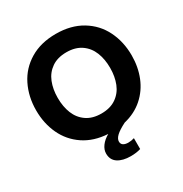

<svg xmlns="http://www.w3.org/2000/svg" viewBox="-211 -892 1204 1263"><g transform="rotate(-30 391.0 -260.0)"><path d="M284.8 116Q284.8 86.6 305.2 59Q325.6 31.4 361.6 10.8Q255.6 4.4 180.5 -46.1Q105.4 -96.6 66.9 -178.5Q28.4 -260.4 28.4 -360Q28.4 -463.6 70.4 -548.4Q112.4 -633.2 194.7 -682.6Q277 -732 391.2 -732Q505.4 -732 587.7 -682.6Q670 -633.2 712 -548.4Q754 -463.6 754 -360Q754 -272.8 724.1 -198.3Q694.2 -123.8 635.4 -71.9Q576.6 -20 493.4 0Q442.4 25.6 419.8 47.1Q397.2 68.6 397.2 89.4Q397.2 108.4 411.1 117.4Q425 126.4 448.8 126.4Q471.4 126.4 494 119.2V201.6Q461.4 212 418 212Q358 212 321.4 188.3Q284.8 164.6 284.8 116ZM590 -360Q590 -425.8 569.1 -478.1Q548.2 -530.4 503.4 -561.4Q458.6 -592.4 391.2 -592.4Q323.8 -592.4 279 -561.4Q234.2 -530.4 213.3 -478.1Q192.4 -425.8 192.4 -360Q192.4 -294.2 213.3 -241.9Q234.2 -189.6 279 -158.6Q323.8 -127.6 391.2 -127.6Q458.6 -127.6 503.4 -158.6Q548.2 -189.6 569.1 -241.9Q590 -294.2 590 -360Z"/></g></svg>

Font: Aspekta Variable
Style: Regular
Weight: 400
Designer: Ivo Dolenc
Version: Version 2.100